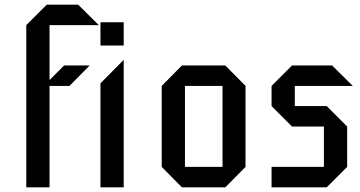

<svg xmlns="http://www.w3.org/2000/svg" viewBox="-20 -798 1535 818"><path d="M401 -691H191V-457L253 -519H362L276 -432H191V0H92V-691L179 -778H313Z M507 -604H408V-703H507ZM507 0H408V-443L507 -543Z M1026 -87 940 0H755L669 -87V-432L755 -519H940L1026 -432ZM928 -87V-432H768V-87Z M1483 -432H1236V-346H1372L1459 -259V-87L1372 0H1137V-87H1360V-259H1224L1137 -346V-432L1224 -519H1395Z"/></svg>

Font: Iceberg
Style: Regular
Weight: 400
Designer: Victor Kharyk
Foundry: Cyreal (www.cyreal.org)
Version: Version 1.002